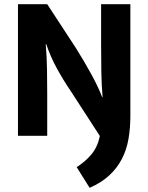

<svg xmlns="http://www.w3.org/2000/svg" viewBox="-20 -650 710 919"><path d="M66 -630H206L344 -419Q381 -360 415.5 -297.5Q450 -235 469 -185H471Q466 -245 465 -305.5Q464 -366 464 -426V-630H604V-97Q604 -37 595 15Q586 67 563.5 110.5Q541 154 503.5 189Q466 224 409 249L347 150Q388 124 417.5 89Q447 54 458 1L318 -215Q282 -268 252 -323Q222 -378 201 -439H199Q204 -376 205 -318Q206 -260 206 -200V0H66Z"/></svg>

Font: Mukta ExtraBold
Style: Regular
Weight: 800
Designer: Girish Dalvi and Yashodeep Gholap
Foundry: Ek Type
Version: Version 2.538;PS 1.002;hotconv 16.6.51;makeotf.lib2.5.65220;